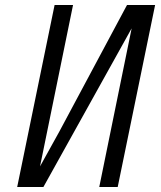

<svg xmlns="http://www.w3.org/2000/svg" viewBox="-20 -745 640 765"><path d="M375.5 0 504.5 -632 153 0H48.5L197.5 -725H271L139.5 -82L216.5 -221L486 -725H598L449 0Z"/></svg>

Font: JuliaMono Light
Style: Italic
Weight: 300
Italic angle: -9°
Monospace: yes
Designer: cormullion
Foundry: corm
Version: Version 0.054; ttfautohint (v1.8.4)